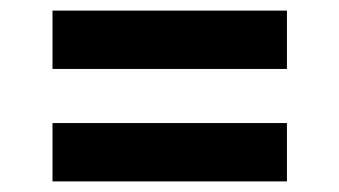

<svg xmlns="http://www.w3.org/2000/svg" viewBox="-20 -521 640 362"><path d="M79 -391V-501H521V-391ZM79 -179V-289H521V-179Z"/></svg>

Font: Iosevka Custom XBdEx
Style: Regular
Weight: 800
Width: 7
Monospace: yes
Designer: Belleve Invis
Foundry: Belleve Invis
Version: Version 11.2.4; ttfautohint (v1.8.4)